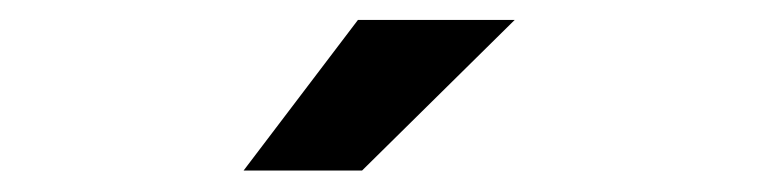

<svg xmlns="http://www.w3.org/2000/svg" viewBox="-20 -776 750 188"><path d="M218.5 -609 330.5 -756.5H484L334.5 -609Z"/></svg>

Font: League Mono SemiBold
Style: Regular
Weight: 600
Width: 6
Designer: Tyler Finck
Foundry: The League of Moveable Type / Tyler Finck
Version: Version 2.300;RELEASE